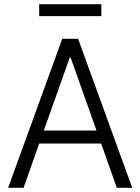

<svg xmlns="http://www.w3.org/2000/svg" viewBox="-20 -891 666 911"><path d="M18.6 0 275.4 -707H350.6L607.4 0H534.2L460 -210H166L91.8 0ZM438 -271.5 315.4 -617.2H310.5L188 -271.5ZM460.9 -814.5H166V-871.1H460.9Z"/></svg>

Font: Pretendard Std Light
Style: Regular
Weight: 300
Designer: Base glyphs from Inter by Rasmus Andersson; Hangeul glyphs from Noto Sans CJK(Source Han Sans) by Jang Soo-young and Kan
Foundry: Kil Hyung-jin
Version: Version 1.309